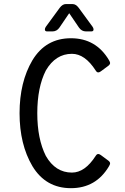

<svg xmlns="http://www.w3.org/2000/svg" viewBox="-20 -934 626 963"><path d="M310.1 -913.6H344.2Q360.8 -913.6 375 -894.5L444.3 -799.8Q449.2 -793 449.2 -786.1Q449.2 -776.4 437.5 -776.4H411.6Q389.2 -776.4 376 -795.9L327.1 -867.7L278.3 -795.9Q265.1 -776.4 242.7 -776.4H216.8Q205.1 -776.4 205.1 -786.1Q205.1 -793 210 -799.8L279.3 -894.5Q293.5 -913.6 310.1 -913.6ZM142.6 -100.6Q78.1 -210 78.1 -366.2Q78.1 -522.5 142.6 -631.8Q209.5 -742.2 335.7 -742.2Q461.9 -742.2 526.9 -631.8Q532.2 -622.6 532.2 -618.2Q532.2 -610.8 523.4 -604L485.8 -576.2Q478.5 -570.8 472.7 -570.8Q465.8 -570.8 460 -580.1Q406.2 -664.1 340.8 -664.1Q258.8 -664.1 210 -580.6Q167 -496.1 167 -366.2Q167 -237.3 210 -151.9Q257.8 -68.4 340.8 -68.4Q406.2 -68.4 460 -152.3Q465.8 -161.6 472.7 -161.6Q478.5 -161.6 485.8 -156.2L523.4 -128.4Q532.2 -121.6 532.2 -114.3Q532.2 -109.9 526.9 -100.6Q461.9 9.8 335.7 9.8Q209.5 9.8 142.6 -100.6Z"/></svg>

Font: Simply Mono
Style: Book
Weight: 400
Designer: Wojciech Kalinowski "wmk69" (wmk69@o2.pl)
Foundry: Wojciech Kalinowski "wmk69" (wmk69@o2.pl)
Version: Version 1.0.0